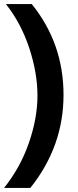

<svg xmlns="http://www.w3.org/2000/svg" viewBox="-36 -727 384 943"><path d="M-7 -707H120Q276 -514 276 -261Q276 -8 113 196H-16Q64 96 106 -25.5Q148 -147 148 -257.5Q148 -368 108 -490Q68 -612 -7 -707Z"/></svg>

Font: Hind Jalandhar SemiBold
Style: Regular
Weight: 600
Designer: Namrata Goyal
Foundry: Indian Type Foundry
Version: Version 0.702;PS 1.0;hotconv 1.0.81;makeotf.lib2.5.63406